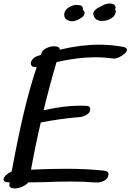

<svg xmlns="http://www.w3.org/2000/svg" viewBox="-34 -1086 736 1083"><path d="M682 -805Q682 -795 668 -782.5Q654 -770 635.5 -762Q617 -754 604 -756Q556 -763 502 -763Q407 -763 285 -736Q248 -612 212 -464Q328 -490 416 -490Q441 -490 454 -489Q475 -488 475 -470Q475 -450 453.5 -438Q432 -426 409 -425Q302 -416 196 -395Q167 -273 141 -129Q251 -134 340 -134Q458 -134 557 -123Q578 -120 578 -103Q578 -94 572 -83Q562 -68 541.5 -61.5Q521 -55 501 -57Q443 -62 362 -62Q295 -62 227 -59Q159 -57 125 -57Q115 -43 91.5 -33Q68 -23 48 -23Q33 -23 25 -29Q17 -35 19 -46Q19 -49 21 -57H19Q-14 -57 -14 -74Q-14 -85 0 -98Q14 -111 32 -119Q63 -288 96 -431.5Q129 -575 173 -708L165 -707Q153 -707 146.5 -713Q140 -719 140 -728Q140 -740 150 -752Q160 -764 177 -770L196 -776L201 -789Q206 -804 228 -814.5Q250 -825 272 -825Q301 -825 304 -806Q423 -834 525 -834Q593 -834 659 -822Q682 -818 682 -805ZM330 -991Q328 -999 328 -1003Q328 -1009 332 -1021Q339 -1035 358 -1047Q374 -1056 391 -1058H399Q410 -1058 422 -1055Q426 -1054 429.5 -1049Q433 -1044 434 -1039Q434 -1033 433 -1030Q433 -1030 433 -1029.5Q433 -1029 434 -1029Q443 -1023 443 -1013Q443 -998 427 -987Q396 -966 372 -966Q362 -966 350 -971Q334 -978 330 -991ZM619 -1024Q620 -1008 605 -991Q593 -980 576.5 -974Q560 -968 543 -968Q520 -966 504 -981Q494 -991 492 -1009Q492 -1018 500.5 -1027Q509 -1036 519 -1042L537 -1051Q540 -1053 556 -1061Q562 -1063 572 -1065Q576 -1066 586 -1066Q608 -1066 615 -1054Q618 -1050 618 -1044Q618 -1039 615 -1033Q617 -1030 619 -1024Z"/></svg>

Font: Sedgwick Ave
Style: Regular
Weight: 400
Designer: Kevin Burke, Pedro Vergani
Foundry: Google, Inc.
Version: Version 1.000